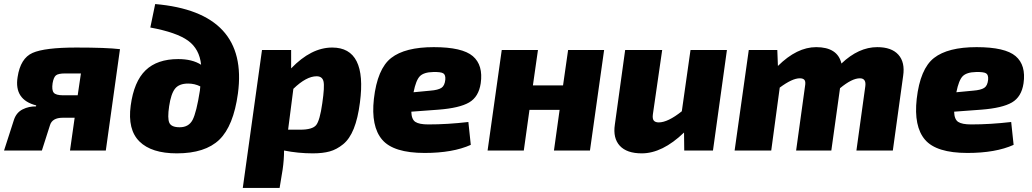

<svg xmlns="http://www.w3.org/2000/svg" viewBox="-38 -744 5100 949"><path d="M140 -218 141 -223Q31 -251 49 -363Q63 -456 123 -482.5Q183 -509 339 -509Q489 -509 555 -501L485 0H308L331 -162H272Q220 -162 209 -125L169 0H-18L31 -152Q43 -188 74 -203.5Q105 -219 140 -218ZM346 -273 362 -381H284Q250 -381 238.5 -371.5Q227 -362 222 -333Q217 -299 227.5 -286Q238 -273 274 -273Z M705 -608 729 -724Q1192 -684 1138 -282Q1116 -121 1046 -53.5Q976 14 836 14Q711 14 651.5 -44.5Q592 -103 608 -222Q624 -341 681.5 -396.5Q739 -452 843 -452Q912 -452 956 -424Q948 -502 891.5 -543Q835 -584 705 -608ZM850 -115Q895 -115 914 -151.5Q933 -188 950 -296L952 -317Q924 -331 892 -331Q847 -331 827 -305.5Q807 -280 798 -219Q789 -159 799 -137Q809 -115 850 -115Z M1401 -497V-406Q1500 -509 1604 -509Q1777 -509 1741 -237Q1731 -159 1710.5 -108Q1690 -57 1658 -31Q1626 -5 1591.5 4.5Q1557 14 1508 14Q1436 14 1366 0Q1366 46 1359 94L1344 185H1162L1257 -497ZM1386 -103H1446Q1506 -103 1524.5 -125.5Q1543 -148 1555 -234Q1567 -316 1561 -341.5Q1555 -367 1527 -367Q1476 -367 1412 -305Z M2277 -141 2289 -28Q2200 12 2061 12Q1907 12 1851 -53.5Q1795 -119 1810 -255Q1827 -404 1895.5 -457.5Q1964 -511 2106 -511Q2247 -511 2299 -466.5Q2351 -422 2338 -332Q2328 -265 2280.5 -237.5Q2233 -210 2130 -202L1995 -192Q1996 -154 2015 -141.5Q2034 -129 2079 -129Q2174 -129 2277 -141ZM2006 -288 2090 -296Q2127 -299 2143.5 -309.5Q2160 -320 2163 -350Q2165 -374 2153 -381.5Q2141 -389 2103 -388Q2057 -387 2037.5 -367.5Q2018 -348 2006 -288Z M2948 -497 2878 0H2700L2728 -201H2579L2551 0H2372L2442 -497H2621L2596 -322H2745L2770 -497Z M3555 -497 3486 0H3344L3343 -89Q3236 14 3134 14Q3060 14 3025.5 -23.5Q2991 -61 3001 -128L3052 -497H3235L3189 -179Q3186 -157 3193.5 -148Q3201 -139 3218 -139Q3263 -139 3332 -194L3375 -497Z M3804 -497 3807 -418Q3901 -511 3996 -511Q4102 -511 4121 -430Q4206 -511 4298 -511Q4369 -511 4402.5 -473.5Q4436 -436 4426 -369L4375 0H4195L4239 -318Q4244 -357 4212 -357Q4173 -357 4114 -308L4071 0H3897L3941 -318Q3945 -340 3938.5 -348.5Q3932 -357 3915 -357Q3878 -357 3816 -311L3774 0H3593L3663 -497Z M4960 -141 4972 -28Q4883 12 4744 12Q4590 12 4534 -53.5Q4478 -119 4493 -255Q4510 -404 4578.5 -457.5Q4647 -511 4789 -511Q4930 -511 4982 -466.5Q5034 -422 5021 -332Q5011 -265 4963.5 -237.5Q4916 -210 4813 -202L4678 -192Q4679 -154 4698 -141.5Q4717 -129 4762 -129Q4857 -129 4960 -141ZM4689 -288 4773 -296Q4810 -299 4826.5 -309.5Q4843 -320 4846 -350Q4848 -374 4836 -381.5Q4824 -389 4786 -388Q4740 -387 4720.5 -367.5Q4701 -348 4689 -288Z"/></svg>

Font: Ezarion Extra Bold
Style: Italic
Weight: 800
Italic angle: -8°
Designer: Natanael Gama
Version: Version 1.001;PS 001.001;hotconv 1.0.70;makeotf.lib2.5.58329